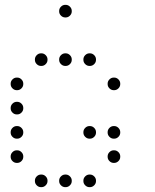

<svg xmlns="http://www.w3.org/2000/svg" viewBox="-20 -796 640 792"><path d="M249 -776Q239 -776 231.5 -768.5Q224 -761 224 -751V-749Q224 -739 231.5 -731.5Q239 -724 249 -724H251Q261 -724 268.5 -731.5Q276 -739 276 -749V-751Q276 -761 268.5 -768.5Q261 -776 251 -776ZM149 -576Q139 -576 131.5 -568.5Q124 -561 124 -551V-549Q124 -539 131.5 -531.5Q139 -524 149 -524H151Q161 -524 168.5 -531.5Q176 -539 176 -549V-551Q176 -561 168.5 -568.5Q161 -576 151 -576ZM249 -576Q239 -576 231.5 -568.5Q224 -561 224 -551V-549Q224 -539 231.5 -531.5Q239 -524 249 -524H251Q261 -524 268.5 -531.5Q276 -539 276 -549V-551Q276 -561 268.5 -568.5Q261 -576 251 -576ZM349 -576Q339 -576 331.5 -568.5Q324 -561 324 -551V-549Q324 -539 331.5 -531.5Q339 -524 349 -524H351Q361 -524 368.5 -531.5Q376 -539 376 -549V-551Q376 -561 368.5 -568.5Q361 -576 351 -576ZM49 -476Q39 -476 31.5 -468.5Q24 -461 24 -451V-449Q24 -439 31.5 -431.5Q39 -424 49 -424H51Q61 -424 68.5 -431.5Q76 -439 76 -449V-451Q76 -461 68.5 -468.5Q61 -476 51 -476ZM449 -476Q439 -476 431.5 -468.5Q424 -461 424 -451V-449Q424 -439 431.5 -431.5Q439 -424 449 -424H451Q461 -424 468.5 -431.5Q476 -439 476 -449V-451Q476 -461 468.5 -468.5Q461 -476 451 -476ZM49 -376Q39 -376 31.5 -368.5Q24 -361 24 -351V-349Q24 -339 31.5 -331.5Q39 -324 49 -324H51Q61 -324 68.5 -331.5Q76 -339 76 -349V-351Q76 -361 68.5 -368.5Q61 -376 51 -376ZM49 -276Q39 -276 31.5 -268.5Q24 -261 24 -251V-249Q24 -239 31.5 -231.5Q39 -224 49 -224H51Q61 -224 68.5 -231.5Q76 -239 76 -249V-251Q76 -261 68.5 -268.5Q61 -276 51 -276ZM349 -276Q339 -276 331.5 -268.5Q324 -261 324 -251V-249Q324 -239 331.5 -231.5Q339 -224 349 -224H351Q361 -224 368.5 -231.5Q376 -239 376 -249V-251Q376 -261 368.5 -268.5Q361 -276 351 -276ZM449 -276Q439 -276 431.5 -268.5Q424 -261 424 -251V-249Q424 -239 431.5 -231.5Q439 -224 449 -224H451Q461 -224 468.5 -231.5Q476 -239 476 -249V-251Q476 -261 468.5 -268.5Q461 -276 451 -276ZM49 -176Q39 -176 31.5 -168.5Q24 -161 24 -151V-149Q24 -139 31.5 -131.5Q39 -124 49 -124H51Q61 -124 68.5 -131.5Q76 -139 76 -149V-151Q76 -161 68.5 -168.5Q61 -176 51 -176ZM449 -176Q439 -176 431.5 -168.5Q424 -161 424 -151V-149Q424 -139 431.5 -131.5Q439 -124 449 -124H451Q461 -124 468.5 -131.5Q476 -139 476 -149V-151Q476 -161 468.5 -168.5Q461 -176 451 -176ZM149 -76Q139 -76 131.5 -68.5Q124 -61 124 -51V-49Q124 -39 131.5 -31.5Q139 -24 149 -24H151Q161 -24 168.5 -31.5Q176 -39 176 -49V-51Q176 -61 168.5 -68.5Q161 -76 151 -76ZM249 -76Q239 -76 231.5 -68.5Q224 -61 224 -51V-49Q224 -39 231.5 -31.5Q239 -24 249 -24H251Q261 -24 268.5 -31.5Q276 -39 276 -49V-51Q276 -61 268.5 -68.5Q261 -76 251 -76ZM349 -76Q339 -76 331.5 -68.5Q324 -61 324 -51V-49Q324 -39 331.5 -31.5Q339 -24 349 -24H351Q361 -24 368.5 -31.5Q376 -39 376 -49V-51Q376 -61 368.5 -68.5Q361 -76 351 -76Z"/></svg>

Font: Doto Rounded
Style: Regular
Weight: 400
Monospace: yes
Version: Version 1.000